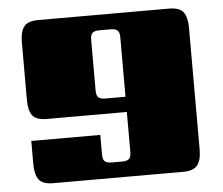

<svg xmlns="http://www.w3.org/2000/svg" viewBox="-47 -675 847 729"><g transform="rotate(-5 376.0 -311.0)"><path d="M352 -303H429V-530Q429 -548 421.5 -555.5Q414 -563 395 -563H352Q333 -563 325.5 -555.5Q318 -548 318 -530V-336Q318 -318 325.5 -310.5Q333 -303 352 -303ZM124 -622H623Q663 -622 677.5 -602.5Q692 -583 692 -544V-78Q692 -39 677 -19.5Q662 0 623 0H127Q87 0 72.5 -19.5Q58 -39 58 -78V-167H321V-92Q321 -74 328.5 -66.5Q336 -59 355 -59H395Q414 -59 421.5 -66.5Q429 -74 429 -92V-245H124Q84 -245 69.5 -264Q55 -283 55 -322V-544Q55 -583 69.5 -602.5Q84 -622 124 -622Z"/></g></svg>

Font: Sarpanch Black
Style: Regular
Weight: 900
Designer: Manushi Parikh (Devanagari and Latin), Jyotish Sonowal (Devanagari)
Foundry: Indian Type Foundry
Version: Version 2.004;PS 1.0;hotconv 1.0.78;makeotf.lib2.5.61930; tt